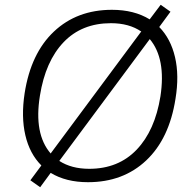

<svg xmlns="http://www.w3.org/2000/svg" viewBox="-20 -754 805 803"><path d="M83 -364Q109 -531 205.5 -622Q302 -713 448 -713Q541 -713 606 -673L652 -734L693 -705L646 -641Q694 -592 712 -515Q730 -438 714 -341Q688 -174 591.5 -83Q495 8 348 8Q256 8 192 -31L148 29L107 0L153 -62Q104 -111 86 -188.5Q68 -266 83 -364ZM147 -354Q121 -194 192 -112L194 -115L569 -620L571 -622Q520 -657 444 -657Q322 -657 246 -577.5Q170 -498 147 -354ZM231 -85 228 -81Q279 -48 353 -48Q475 -48 551.5 -128Q628 -208 651 -351Q675 -509 606 -591V-590Z"/></svg>

Font: Mulish Light
Style: Italic
Weight: 300
Italic angle: -9°
Designer: Vernon Adams
Foundry: Vernon Adams
Version: Version 3.603; ttfautohint (v1.8.3)